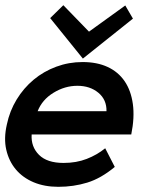

<svg xmlns="http://www.w3.org/2000/svg" viewBox="-36 -703 602 734"><path d="M85 -189Q82 -142.1 113 -111.1Q144 -80.1 207 -80.1Q255.9 -80.1 295.4 -95.5Q335 -110.8 366.2 -136.2L402.8 -64.9Q350.1 -21 297.6 -4.9Q245.1 11.2 187 11.2Q133.8 11.2 92.3 -6.3Q50.8 -23.9 24.4 -55.4Q-2 -86.9 -12 -130.4Q-22 -173.8 -9.8 -227.1Q1 -278.8 27.6 -322.5Q54.2 -366.2 92.5 -398.2Q130.9 -430.2 179 -448Q227.1 -465.8 279.8 -465.8Q335 -465.8 375.5 -447Q416 -428.2 440.4 -392.6Q464.8 -356.9 471.9 -305.4Q479 -253.9 465.8 -189ZM371.1 -277.8Q372.1 -321.8 340.1 -348.4Q308.1 -375 259.8 -375Q211.9 -375 168.5 -348.4Q125 -321.8 107.9 -277.8ZM280.8 -479 155.8 -633.8 206.1 -683.1 304.2 -582 442.9 -682.1 472.2 -631.8Z"/></svg>

Font: Anonymous Pro
Style: Bold Italic
Weight: 700
Italic angle: -12°
Monospace: yes
Designer: Mark Simonson
Version: Version 1.003